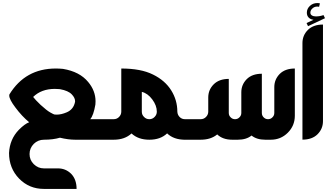

<svg xmlns="http://www.w3.org/2000/svg" viewBox="-20 -914 2148 1256"><path d="M470.7 -246.6Q471.2 -249 471.2 -252Q471.2 -273.9 449.7 -296.4Q426.8 -320.8 372.6 -330.6Q371.1 -331.1 367.7 -331.1Q352.5 -332.5 338.9 -332.5Q250.5 -332.5 196.8 -279.8Q210.4 -261.7 245.6 -228Q286.1 -190.9 309.1 -178.2Q332.5 -165 336.4 -165Q343.3 -164.1 350.6 -164.1Q381.3 -164.1 416.5 -179.2Q460.9 -198.2 470.7 -246.6ZM604 -230Q591.8 -158.7 570.3 -134.3H682.1V0H472.7Q426.8 0 372.1 -13.2Q327.1 0 267.1 0Q229 0 200.7 27.3Q173.3 55.7 173.3 93.8Q173.3 132.3 200.7 159.7Q228.5 187.5 267.1 187.5H359.4Q409.2 187.5 445.3 222.7Q481 259.3 481 321.8H267.1Q170.9 321.8 105 254.4Q39.1 186.5 39.1 86.9Q43.5 -2.9 103 -64.5Q142.1 -104 170.9 -114.3Q123 -153.8 80.6 -210.9Q40.5 -263.7 40.5 -289.1Q40.5 -293 41.5 -296.4Q145.5 -465.8 344.7 -465.8Q367.7 -465.8 392.1 -463.4Q501 -445.3 556.6 -377.9Q605 -320.3 605 -251Q605 -240.7 604 -230Z M907.7 -183.6Q907.7 -162.6 922.4 -148.9Q936 -134.3 957 -134.3Q977.1 -134.3 991.2 -148.9Q1005.9 -163.6 1005.9 -183.6Q1005.9 -223.6 976.1 -263.7Q946.3 -303.7 907.7 -313ZM957 0Q884.3 0 840.3 -41Q796.4 0 723.6 0H648.9V-134.3H723.6Q744.6 -134.3 758.8 -148.9Q773.4 -163.6 773.4 -184.1V-465.8Q901.9 -465.8 981 -426.3Q1059.6 -387.7 1100.1 -322.8Q1140.1 -258.8 1140.1 -183.6Q1141.1 -162.6 1155.3 -148.4Q1169.4 -134.3 1189.9 -134.3H1214.4V0H1189.9Q1116.2 0 1073.2 -41.5Q1029.8 0 957 0Z M1342.3 -276.4Q1342.3 -326.7 1377.9 -362.3Q1413.6 -397.9 1476.6 -397.9V-175.3Q1476.6 -158.2 1488.8 -146.5Q1500.5 -134.3 1517.6 -134.3Q1534.7 -134.3 1546.4 -146.5Q1558.6 -158.2 1558.6 -175.3V-310.5Q1558.6 -359.9 1593.8 -396Q1629.4 -431.6 1692.9 -431.6V-175.3Q1692.9 -158.2 1704.6 -146.5Q1716.3 -134.3 1733.4 -134.3Q1750.5 -134.3 1762.2 -146.5Q1774.4 -158.2 1774.4 -175.3V-344.2Q1774.4 -394 1809.6 -430.2Q1845.2 -465.8 1908.7 -465.8V-157.2Q1908.7 -91.8 1862.8 -45.9Q1816.9 0 1751.5 0H1715.3Q1659.7 0 1625.5 -27.3Q1591.3 0 1535.6 0H1499.5Q1437 0 1400.9 -34.7Q1359.4 0 1292.5 0H1181.2V-134.3H1292.5Q1313.5 -134.3 1327.6 -148.9Q1342.3 -163.6 1342.3 -184.1Z M2092.8 -121.6Q2092.8 -71.8 2057.6 -36.1Q2022 -0.5 1958.5 -0.5V-632.3Q1958.5 -682.6 1994.1 -718.3Q2029.8 -753.4 2092.8 -753.4ZM2106 -794.9 1995.1 -742.7 1985.4 -763.2 2030.8 -784.7Q2010.7 -787.1 1999 -799.3Q1987.3 -811.5 1987.3 -831.1Q1987.3 -856.9 2007.3 -875.5Q2027.3 -894 2055.7 -894Q2059.6 -894 2064 -893.6Q2068.4 -893.1 2072.8 -892.1L2067.4 -869.6Q2062 -871.1 2056.2 -871.1Q2036.6 -871.1 2023.9 -858.9Q2010.3 -847.2 2010.3 -831.1Q2010.3 -819.3 2020.5 -813Q2030.8 -806.6 2046.4 -806.6Q2072.8 -806.6 2096.2 -815.4Z"/></svg>

Font: DimaKhabar
Style: Bold
Weight: 700
Width: 6
Designer: R.Balvardi
Foundry: Dima Software Group
Version: Version 1.00;November 30, 2018;FontCreator 11.5.0.2427 64-bi